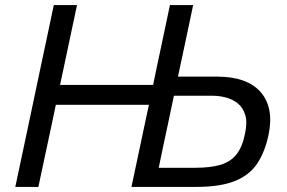

<svg xmlns="http://www.w3.org/2000/svg" viewBox="-20 -733 1124 753"><path d="M40 0Q52.5 -59 64.2 -114Q76 -169 90 -235.5L140 -472.5Q154.5 -540.5 166.5 -597.2Q178.5 -654 191 -713H282Q269.5 -654 257.5 -597.5Q245.5 -541 231 -472.5L215.5 -400H580.5L595.5 -472.5Q610 -540.5 622 -597.2Q634 -654 646.5 -713H737.5Q725 -653 713 -596.8Q701 -540.5 686.5 -472.5L678 -432.5H830.5Q950 -432.5 1002.8 -371.2Q1055.5 -310 1033 -203Q1019 -137.5 989.2 -92.2Q959.5 -47 902.2 -23.5Q845 0 749 0H495.5Q508 -59 519.8 -114Q531.5 -169 545.5 -235.5L564 -322H199L181 -236.5Q166.5 -169 154.8 -114Q143 -59 130.5 0ZM602.5 -75H745.5Q806.5 -75 845.8 -87Q885 -99 907.8 -128Q930.5 -157 941 -209Q950.5 -253.5 941.8 -282.2Q933 -311 912.5 -327.5Q892 -344 865.5 -350.8Q839 -357.5 813.5 -357.5H662L639.5 -250.5Q629 -201.5 620.2 -160.2Q611.5 -119 602.5 -75Z"/></svg>

Font: Commissioner
Style: Italic
Weight: 400
Italic angle: -12°
Designer: Kostas Bartsokas
Foundry: Kostas Bartsokas
Version: Version 1.000; ttfautohint (v1.8.3)